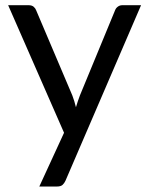

<svg xmlns="http://www.w3.org/2000/svg" viewBox="-20 -526 556 718"><path d="M507.5 -506.5 225 149.5Q220.5 159.5 213.8 165.5Q207 171.5 193 171.5H127L219.5 -29.5L10.5 -506.5H87.5Q99 -506.5 105.8 -500.8Q112.5 -495 115 -488L250.5 -169Q258.5 -148 264 -125Q271 -148.5 279 -169.5L410.5 -488Q413.5 -496 420.8 -501.2Q428 -506.5 437 -506.5Z"/></svg>

Font: Lato
Style: Regular
Weight: 400
Designer: Lukasz Dziedzic with Adam Twardoch and Botio Nikoltchev
Foundry: tyPoland Lukasz Dziedzic
Version: Version 2.010; 2014-09-01; http://www.latofonts.com/; ttfaut